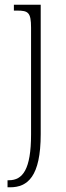

<svg xmlns="http://www.w3.org/2000/svg" viewBox="-20 -556 282 816"><path d="M12 240H23C97 240 153 195 153 14V-536H39V-511H53C100 -511 112 -503 112 -438V15C112 165 76 210 18 210H12Z"/></svg>

Font: Noto Serif Devanagari Condensed ExtraLight
Style: Regular
Weight: 200
Width: 3
Designer: Universal Thirst, Indian Type Foundry and the Monotype Design Team
Foundry: Monotype Imaging Inc.
Version: Version 2.004